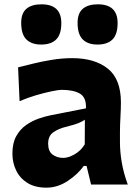

<svg xmlns="http://www.w3.org/2000/svg" viewBox="-20 -842 631 876"><path d="M191.9 14.2Q140.1 14.2 105.7 -7.1Q71.3 -28.3 54 -63.7Q36.6 -99.1 36.6 -141.6Q36.6 -189.5 54.2 -220.9Q71.8 -252.4 99.1 -271.5Q126.5 -290.5 156.2 -300.8Q186 -311 210.4 -315.9L372.1 -347.7Q374.5 -397 345 -414.6Q315.4 -432.1 261.2 -432.1Q247.6 -432.1 215.6 -425.5Q183.6 -418.9 144.5 -407.5Q105.5 -396 69.3 -380.4L62.5 -534.7Q89.8 -541.5 130.1 -551.5Q170.4 -561.5 217 -569.1Q263.7 -576.7 309.6 -576.7Q411.6 -576.7 471.7 -529.1Q531.7 -481.4 531.7 -374.5Q531.7 -347.2 529.5 -307.9Q527.3 -268.6 527.3 -237.8V-192.9Q527.3 -149.9 535.4 -101.8Q543.5 -53.7 563 0H395.5L375 -85H362.3Q334.5 -46.4 288.6 -16.1Q242.7 14.2 191.9 14.2ZM268.6 -121.6Q291.5 -121.6 320.1 -137.7Q348.6 -153.8 366.7 -183.6L367.2 -295.9Q357.4 -288.6 339.6 -281Q321.8 -273.4 276.9 -262.2Q247.1 -254.9 223.4 -238.5Q199.7 -222.2 199.7 -186.5Q199.7 -151.9 220 -136.7Q240.2 -121.6 268.6 -121.6ZM168 -638.7Q124 -638.7 100.3 -662.1Q76.7 -685.5 76.7 -737.8Q76.7 -781.7 100.6 -802Q124.5 -822.3 168.9 -822.3Q259.8 -822.3 259.8 -736.8Q259.8 -685.1 236.3 -661.9Q212.9 -638.7 168 -638.7ZM424.8 -638.7Q380.9 -638.7 357.4 -662.1Q334 -685.5 334 -737.8Q334 -781.7 357.9 -802Q381.8 -822.3 426.3 -822.3Q516.6 -822.3 516.6 -736.8Q516.6 -685.1 493.2 -661.9Q469.7 -638.7 424.8 -638.7Z"/></svg>

Font: Pinar DS2-Bold
Style: Regular
Weight: 700
Designer: Amin Abedi
Version: Version 2.000